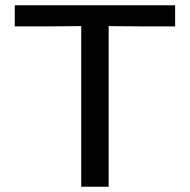

<svg xmlns="http://www.w3.org/2000/svg" viewBox="-20 -708 721 728"><path d="M36 -608V-688H644V-608H518L392 -609V0H288V-609L162 -608Z"/></svg>

Font: KaTeX_SansSerif
Style: Regular
Weight: 400
Version: Version 1.1; ttfautohint (v1.3)